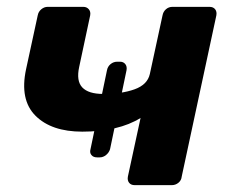

<svg xmlns="http://www.w3.org/2000/svg" viewBox="-20 -540 667 560"><path d="M373 0Q362 0 356.5 -7Q351 -14 353 -25L390 -196Q358 -176 315 -166Q272 -156 220 -156Q130 -156 83.5 -202.5Q37 -249 56 -338L90 -495Q92 -506 100.5 -513Q109 -520 119 -520H223Q233 -520 239 -513Q245 -506 243 -495L211 -345Q202 -304 220 -285Q238 -266 281 -266Q335 -266 372.5 -279.5Q410 -293 417 -324L454 -495Q456 -506 464 -513Q472 -520 483 -520H591Q602 -520 607.5 -513Q613 -506 611 -495L510 -25Q509 -14 500.5 -7Q492 0 481 0ZM263 -81Q252 -81 246.5 -88Q241 -95 244 -105L292 -335Q294 -346 302.5 -353Q311 -360 322 -360H330Q340 -360 345.5 -353Q351 -346 349 -335L301 -105Q298 -95 289.5 -88Q281 -81 271 -81Z"/></svg>

Font: Rubik SemiBold
Style: Italic
Weight: 600
Italic angle: -12°
Designer: Hubert and Fischer
Foundry: Hubert and Fischer
Version: Version 2.300;gftools[0.9.30]